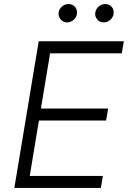

<svg xmlns="http://www.w3.org/2000/svg" viewBox="-20 -932 634 952"><path d="M51.1 0 171.9 -727.3H593.8L583.8 -667.6H228.3L182.9 -393.8H516L506 -334.2H172.9L127.5 -59.7H490.1L480.1 0ZM494 -821Q474.8 -821 462 -835.9Q449.2 -850.9 452.8 -871.1Q456 -888.8 470.2 -900.4Q484.4 -911.9 500.7 -911.9Q522 -911.9 534.4 -897.4Q546.9 -882.8 543 -861.9Q540.1 -845.5 526.5 -833.3Q512.8 -821 494 -821ZM312.1 -821Q293 -821 280.5 -836.3Q268.1 -851.6 271 -871.1Q273.8 -888.8 288.2 -900.4Q302.6 -911.9 318.9 -911.9Q340.2 -911.9 352.3 -897.5Q364.3 -883.2 361.2 -861.9Q358.7 -845.9 344.8 -833.5Q331 -821 312.1 -821Z"/></svg>

Font: Inter Light  BETA
Style: Italic
Weight: 300
Italic angle: 9.39999°
Designer: Rasmus Andersson
Foundry: rsms
Version: Version 3.011;git-f93a4a705